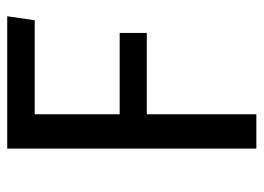

<svg xmlns="http://www.w3.org/2000/svg" viewBox="-119 -610 729 531"><g transform="rotate(-90 245.5 -344.5)"><path d="M100 -689H466L455 -613H195V-378H420V-303H195V0H100Z"/></g></svg>

Font: Fira Sans
Style: Regular
Weight: 400
Designer: bBox Type GmbH & Carrois Corporate GbR & Edenspiekermann AG
Foundry: bBox Type GmbH & Carrois Corporate GbR & Edenspiekermann AG
Version: Version 4.301